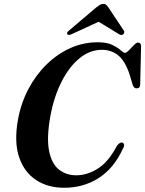

<svg xmlns="http://www.w3.org/2000/svg" viewBox="-20 -922 721 954"><path d="M589.5 -213Q595 -210.5 596.5 -203Q598 -195.5 590 -182Q545.5 -85 469.8 -37Q394 11 299 11Q218 11 159.2 -27.5Q100.5 -66 75 -141Q49.5 -216 69 -325.5Q83.5 -407.5 120.2 -477.8Q157 -548 210.5 -600.8Q264 -653.5 329 -682.8Q394 -712 465.5 -712Q510.5 -712 537.5 -699Q564.5 -686 579 -672.8Q593.5 -659.5 600.5 -659.5Q608.5 -659.5 620.8 -672.2Q633 -685 645.2 -697.8Q657.5 -710.5 665 -710.5Q681 -710.5 681 -692.5L676.5 -501Q676 -483 659 -483Q645.5 -482.5 639.5 -499.5L628.5 -537Q607 -611.5 571.8 -643Q536.5 -674.5 486.5 -674.5Q426 -674.5 374.2 -631.8Q322.5 -589 285 -514.2Q247.5 -439.5 230 -343.5Q211 -237 223.8 -172.8Q236.5 -108.5 272.5 -79.8Q308.5 -51 359.5 -51Q413 -51 466 -84.2Q519 -117.5 561.5 -198.5Q577.5 -218 589.5 -213ZM338 -753Q321.5 -745 315 -751Q308.5 -758.5 322 -769.5L457.5 -884.5Q468 -893 475.8 -897.8Q483.5 -902.5 493 -902.5Q503 -902.5 508 -897.8Q513 -893 519 -884.5L595.5 -769.5Q599 -764 597.2 -758.8Q595.5 -753.5 591.5 -751Q582 -744.5 570 -753L470 -814Z"/></svg>

Font: Fraunces 72pt S000 SemiBold
Style: Italic
Weight: 600
Italic angle: -16°
Version: Version 1.000; ttfautohint (v1.8.3)